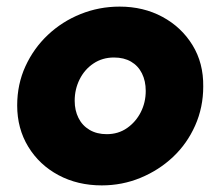

<svg xmlns="http://www.w3.org/2000/svg" viewBox="-20 -548 666 581"><path d="M288 13Q215 13 157 -18Q99 -49 65.5 -104Q32 -159 32 -229Q32 -293 57 -347.5Q82 -402 125 -442.5Q168 -483 224 -505.5Q280 -528 342 -528Q414 -528 471.5 -497Q529 -466 562.5 -411.5Q596 -357 595 -286Q595 -223 570.5 -168Q546 -113 503.5 -73Q461 -33 405.5 -10Q350 13 288 13ZM303 -142Q338 -142 364.5 -160.5Q391 -179 406 -208.5Q421 -238 421 -273Q421 -303 409.5 -326Q398 -349 376.5 -361.5Q355 -374 325 -374Q290 -374 263 -356Q236 -338 221 -308Q206 -278 206 -243Q206 -214 217.5 -191Q229 -168 251 -155Q273 -142 303 -142Z"/></svg>

Font: MuseoModerno ExtraBold
Style: Italic
Weight: 800
Italic angle: -9°
Designer: Pablo Cosgaya, Héctor Gatti, Marcela Romero, and the Authors of The MuseoModerno Project.
Foundry: Omnibus-Type Team
Version: Version 1.003